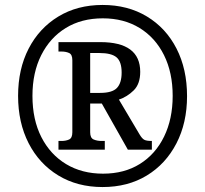

<svg xmlns="http://www.w3.org/2000/svg" viewBox="-20 -745 828 775"><path d="M394 10Q292 10 215 -37Q138 -84 95.5 -167Q53 -250 53 -358Q53 -466 95.5 -548.5Q138 -631 215 -678Q292 -725 394 -725Q496 -725 573 -678.5Q650 -632 692.5 -549Q735 -466 735 -357Q735 -249 692 -166Q649 -83 572.5 -36.5Q496 10 394 10ZM396 -44Q482 -44 545 -83.5Q608 -123 642.5 -194Q677 -265 677 -358Q677 -452 642 -522.5Q607 -593 543.5 -632Q480 -671 395 -671Q309 -671 245.5 -632Q182 -593 146.5 -522.5Q111 -452 111 -358Q111 -262 147 -191.5Q183 -121 247 -82.5Q311 -44 396 -44ZM216 -141V-176H228Q246 -176 259 -182Q272 -188 272 -211V-502Q272 -525 259 -531Q246 -537 228 -537H216V-575H385Q546 -575 546 -455Q546 -406 519.5 -380Q493 -354 460 -343L543 -203Q553 -186 562 -181Q571 -176 593 -176V-141H496L391 -327H344V-211Q344 -188 358 -182Q372 -176 390 -176H403V-141ZM384 -370Q433 -370 452 -390Q471 -410 471 -452Q471 -496 450.5 -513.5Q430 -531 381 -531H344V-370Z"/></svg>

Font: Noto Serif SemiCondensed
Style: Bold Italic
Weight: 700
Width: 4
Italic angle: -12°
Designer: Monotype Design Team
Foundry: Monotype Imaging Inc.
Version: Version 2.014